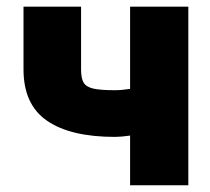

<svg xmlns="http://www.w3.org/2000/svg" viewBox="-20 -550 623 570"><path d="M539.1 0H366.2V-147.5Q338.9 -143.6 321.3 -143.6Q189 -143.6 119.4 -191.7Q49.8 -239.7 49.8 -343.8V-530.3H220.7V-343.8Q220.7 -317.4 228.3 -304.7Q235.8 -292 256.6 -287.1Q277.3 -282.2 321.3 -282.2Q340.3 -282.2 366.2 -286.1V-530.3H539.1Z"/></svg>

Font: Pretendard Std Black
Style: Regular
Weight: 900
Designer: Base glyphs from Inter by Rasmus Andersson; Hangeul glyphs from Noto Sans CJK(Source Han Sans) by Jang Soo-young and Kan
Foundry: Kil Hyung-jin
Version: Version 1.309